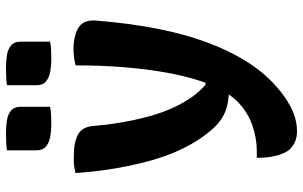

<svg xmlns="http://www.w3.org/2000/svg" viewBox="-205 -605 1010 640"><g transform="rotate(-90 300.0 -285.0)"><path d="M456 -545Q501 -545 528.5 -528Q556 -511 551 -465Q542 -355 524 -264.5Q506 -174 480 -103.5Q454 -33 422 20.5Q390 74 353 111Q325 139 296.5 159Q268 179 240 189.5Q212 200 182 200Q173 200 165 198.5Q157 197 150 194.5Q143 192 136.5 187.5Q130 183 123 177Q110 163 102 134.5Q94 106 94 70V66H100Q104 66 108.5 66Q113 66 117 66Q160 66 204 50.5Q248 35 285 -2Q303 -21 320.5 -52.5Q338 -84 352.5 -129.5Q367 -175 378 -235.5Q389 -296 395.5 -371.5Q402 -447 402 -538Q410 -540 417.5 -541.5Q425 -543 431.5 -543.5Q438 -544 444 -544.5Q450 -545 456 -545ZM98 -544Q146 -544 171.5 -530Q197 -516 200 -480Q205 -422 214 -373.5Q223 -325 235 -283.5Q247 -242 263 -208.5Q279 -175 297.5 -149Q316 -123 338 -105H371L343 -26H336Q301 -26 274 -31.5Q247 -37 226.5 -50Q206 -63 187 -85Q168 -107 150.5 -134.5Q133 -162 116.5 -198.5Q100 -235 86 -283.5Q72 -332 60.5 -395Q49 -458 43 -538Q51 -540 57.5 -541.5Q64 -543 70.5 -543.5Q77 -544 84 -544Q91 -544 98 -544ZM119 -767Q133 -769 149.5 -769.5Q166 -770 178 -770Q199 -770 218.5 -767Q238 -764 251 -753.5Q264 -743 264 -723V-623Q250 -620 233.5 -619.5Q217 -619 204 -619Q184 -619 164.5 -622.5Q145 -626 132 -636.5Q119 -647 119 -668ZM336 -767Q350 -769 366.5 -769.5Q383 -770 395 -770Q416 -770 435.5 -767Q455 -764 468 -753.5Q481 -743 481 -723V-623Q467 -620 450.5 -619.5Q434 -619 421 -619Q401 -619 381.5 -622.5Q362 -626 349 -636.5Q336 -647 336 -668Z"/></g></svg>

Font: Recursive Monospace Casual
Style: Bold
Weight: 700
Version: Version 1.047